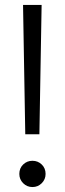

<svg xmlns="http://www.w3.org/2000/svg" viewBox="-20 -747 262 775"><path d="M82 -205 73 -727H148L139 -205ZM111 8Q89 8 73.5 -7.5Q58 -23 58 -45Q58 -68 73.5 -83Q89 -98 111 -98Q133 -98 148.5 -83Q164 -68 164 -45Q164 -23 148.5 -7.5Q133 8 111 8Z"/></svg>

Font: Red Hat Text
Style: Regular
Weight: 400
Designer: Pentagram, MCKL
Foundry: MCKL
Version: Version 1.030